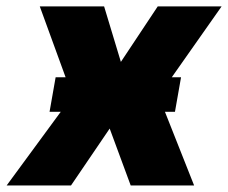

<svg xmlns="http://www.w3.org/2000/svg" viewBox="-53 -565 695 585"><path d="M264.2 -545.5 315.3 -376.4 427.6 -545.5H622.2L430.4 -272.7L538.4 0H345.2L281.2 -173.3L163.4 0H-32.7L167.6 -272.7L68.2 -545.5ZM98 -224.4 116.5 -329.5H498.6L480.1 -224.4Z"/></svg>

Font: Inter UI Black
Style: Italic
Weight: 900
Italic angle: -9.39999°
Designer: Rasmus Andersson
Foundry: rsms
Version: 3.2;8d6f07862